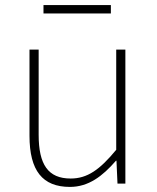

<svg xmlns="http://www.w3.org/2000/svg" viewBox="-20 -722 617 755"><path d="M151 -669H416V-702H151ZM255 13C328 13 383 -29 436 -90H438L442 0H473V-527H437V-133C372 -54 323 -20 258 -20C169 -20 132 -75 132 -192V-527H96V-188C96 -51 147 13 255 13Z"/></svg>

Font: SSpoqa Han Sans Neo Thin
Style: Regular
Weight: 100
Designer: [Spoqa Han Sans Neo] Dong-huui Kim  Younghwa Kang  Yujin Lee  [Noto Sans] Ryoko NISHIZUKA  (kana & ideographs); Paul D. 
Foundry: Spoqa (http://www.spoqa-han-sans.com)
Version: Version 1.000